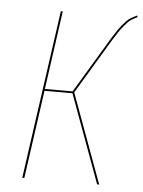

<svg xmlns="http://www.w3.org/2000/svg" viewBox="-51 -731 576 772"><g transform="rotate(5 237.0 -345.0)"><path d="M471.2 -690.4 473.6 -684.1Q456.1 -675.8 446 -668.7Q436 -661.6 418.7 -640.4Q401.4 -619.1 378.4 -581.1L246.1 -360.4L378.4 0H370.1L239.3 -356.4H126.5L76.2 0H67.9L164.1 -680.7H171.9L127.4 -363.8H239.3L372.6 -585.9Q395.5 -624 413.6 -645.8Q431.6 -667.5 442.1 -674.6Q452.6 -681.6 471.2 -690.4Z"/></g></svg>

Font: Fira Sans Compressed Eight
Style: Italic
Weight: 100
Width: 3
Italic angle: -8°
Designer: Carrois Corporate & Edenspiekermann AG
Foundry: Carrois Corporate GbR & Edenspiekermann AG
Version: Version 4.203;PS 004.203;hotconv 1.0.88;makeotf.lib2.5.64775